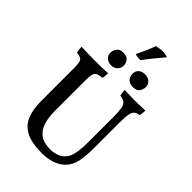

<svg xmlns="http://www.w3.org/2000/svg" viewBox="-300 -1154 1277 1277"><g transform="rotate(45 339.0 -515.0)"><path d="M574 -270Q574 -184 563 -133Q552 -82 517 -47Q488 -19 446 -5Q404 9 352 9Q258 9 204 -18Q150 -45 127 -99.5Q104 -154 104 -232V-539Q104 -577 99.5 -595.5Q95 -614 82 -620.5Q69 -627 44 -631Q41 -642 40 -654.5Q39 -667 39 -679Q59 -678 92 -677Q125 -676 158 -676Q173 -676 191.5 -676Q210 -676 227.5 -676.5Q245 -677 261 -677.5Q277 -678 288 -679Q288 -667 287 -654.5Q286 -642 283 -631Q254 -628 239.5 -621Q225 -614 220 -596Q215 -578 215 -539V-247Q215 -190 229.5 -144.5Q244 -99 279 -73.5Q314 -48 376 -48Q400 -48 429 -57Q458 -66 478 -87Q493 -103 501.5 -124Q510 -145 514.5 -178.5Q519 -212 519 -265V-502Q519 -551 514 -577.5Q509 -604 494.5 -616Q480 -628 451 -631Q448 -646 446.5 -657Q445 -668 445 -679Q458 -678 474.5 -677.5Q491 -677 509 -676.5Q527 -676 542 -676Q566 -676 593 -677Q620 -678 639 -679Q639 -670 638 -659Q637 -648 634 -631Q610 -628 597 -616.5Q584 -605 579 -578.5Q574 -552 574 -504ZM471 -730Q438 -730 421.5 -747.5Q405 -765 405 -792Q405 -818 422.5 -833Q440 -848 467 -848Q495 -848 513 -832.5Q531 -817 531 -792Q531 -769 517.5 -749.5Q504 -730 471 -730ZM265 -730Q237 -730 219.5 -746Q202 -762 202 -785Q202 -809 216.5 -828.5Q231 -848 263 -848Q296 -848 311 -830.5Q326 -813 326 -787Q326 -763 308.5 -746.5Q291 -730 265 -730ZM378 -892Q362 -892 350.5 -893.5Q339 -895 328 -899Q345 -933 360 -967Q375 -1001 385 -1031Q398 -1034 412 -1036.5Q426 -1039 440 -1039Q468 -1039 490 -1031Q462 -998 435 -965Q408 -932 378 -892Z"/></g></svg>

Font: Vollkorn Medium
Style: Regular
Weight: 500
Designer: Friedrich Althausen
Foundry: Friedrich Althausen
Version: Version 5.000